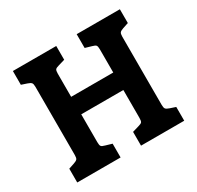

<svg xmlns="http://www.w3.org/2000/svg" viewBox="-154 -897 1101 1074"><g transform="rotate(-30 396.0 -360.0)"><path d="M678 -581V-139Q678 -121 683.5 -114Q689 -107 707 -101L743 -89V0H464V-89L505 -101Q524 -106 529 -112.5Q534 -119 534 -139V-319H262V-139Q262 -119 267 -112.5Q272 -106 291 -101L332 -89V0H52V-89L88 -101Q106 -107 111.5 -114Q117 -121 117 -139V-581Q117 -599 111.5 -606Q106 -613 88 -619L52 -631V-720H332V-631L291 -619Q272 -614 267 -607.5Q262 -601 262 -581V-432H534V-581Q534 -601 529 -607.5Q524 -614 505 -619L464 -631V-720H743V-631L707 -619Q689 -613 683.5 -606Q678 -599 678 -581Z"/></g></svg>

Font: Enriqueta
Style: Bold
Weight: 700
Designer: Viviana Monsalve, Gustavo Ibarra
Foundry: 72Puntos
Version: Version 2.000